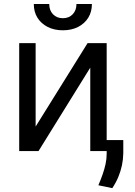

<svg xmlns="http://www.w3.org/2000/svg" viewBox="-20 -764 683 971"><path d="M160.2 -124 422.9 -545.9H519.5V0H436.5V-421.9L174.8 0H77.1V-545.9H160.2ZM297.9 -610.8Q254.4 -610.8 221.2 -627.7Q188 -644.5 169.4 -674.3Q150.9 -704.1 150.9 -743.7H229Q229 -711.9 248 -691.9Q267.1 -671.9 297.9 -671.9Q328.6 -671.9 347.7 -691.9Q366.7 -711.9 366.7 -743.7H444.8Q444.8 -704.1 426.3 -674.3Q407.7 -644.5 374.8 -627.7Q341.8 -610.8 297.9 -610.8ZM603.5 -55.7V10.7Q603 42 596.7 72Q590.3 102.1 578.4 130.9Q566.4 159.7 547.9 187.5L477.5 172.9Q489.7 144.5 499 117.9Q508.3 91.3 513.9 65.4Q519.5 39.6 519.5 12.7V-55.7Z"/></svg>

Font: Inter V
Style: 
Weight: 400
Designer: Rasmus Andersson
Foundry: rsms
Version: Version 4.000;git-a3f224843